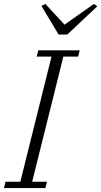

<svg xmlns="http://www.w3.org/2000/svg" viewBox="-35 -953 513 973"><path d="M-7 -32H68L226 -666H151L159 -698H369L361 -666H286L128 -32H203L195 0H-15ZM175 -923 195 -933 292 -828 441 -933 458 -921 306 -778H262Z"/></svg>

Font: IBM Plex Serif Light
Style: Italic
Weight: 300
Italic angle: -14°
Designer: Mike Abbink, Paul van der Laan, Pieter van Rosmalen
Foundry: Bold Monday
Version: Version 3.001